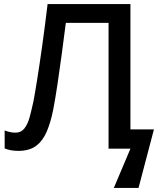

<svg xmlns="http://www.w3.org/2000/svg" viewBox="-20 -734 794 948"><path d="M624 -95H740L664 194H542L624 0H516V-621H305Q296 -551 285.5 -471.5Q275 -392 264 -319Q253 -246 243 -194Q230 -128 210 -82.5Q190 -37 157 -13Q124 11 70 11Q33 11 3 -1V-90Q15 -85 28.5 -82Q42 -79 57 -79Q84 -79 100.5 -100Q117 -121 126.5 -156Q136 -191 145 -233Q152 -269 163.5 -341Q175 -413 188.5 -509Q202 -605 215 -714H624Z"/></svg>

Font: Noto Sans Medium
Style: Regular
Weight: 500
Designer: Monotype Design Team
Foundry: Monotype Imaging Inc.
Version: Version 2.007